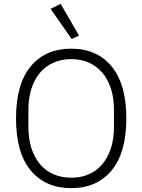

<svg xmlns="http://www.w3.org/2000/svg" viewBox="-20 -962 737 994"><path d="M349 12Q215 12 139 -79.5Q63 -171 63 -349Q63 -527 139 -618.5Q215 -710 349 -710Q482 -710 558 -618Q634 -526 634 -349Q634 -172 558 -80Q482 12 349 12ZM349 -42Q399 -42 439.5 -59.5Q480 -77 509 -111Q538 -145 554 -194Q570 -243 570 -305V-393Q570 -455 554 -504Q538 -553 509 -586.5Q480 -620 439.5 -638Q399 -656 349 -656Q299 -656 258 -638Q217 -620 188 -586.5Q159 -553 143 -504Q127 -455 127 -393V-305Q127 -243 143 -194Q159 -145 188 -111Q217 -77 258 -59.5Q299 -42 349 -42ZM242 -916 294 -942 389 -778 351 -760Z"/></svg>

Font: IBM Plex Sans Devanagari Light
Style: Regular
Weight: 300
Designer: Mike Abbink, Paul van der Laan, Pieter van Rosmalen, Erin McLaughlin
Foundry: Bold Monday
Version: Version 1.1